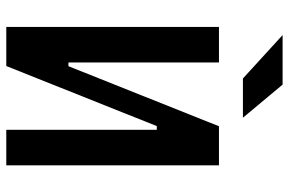

<svg xmlns="http://www.w3.org/2000/svg" viewBox="-178 -764 941 626"><g transform="rotate(90 293.0 -450.5)"><path d="M67.4 0V-693.4H183.1V-202.6H195.3L391.1 -693.4H518.6V0H402.8V-490.7H390.6L194.8 0ZM235.4 -771.5 93.8 -900.9H255.4L363.3 -771.5Z"/></g></svg>

Font: Cascadia Mono PL SemiBold
Style: Regular
Weight: 600
Monospace: yes
Designer: Aaron Bell
Foundry: Saja Typeworks
Version: Version 2404.023; ttfautohint (v1.8.4)